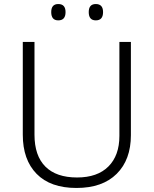

<svg xmlns="http://www.w3.org/2000/svg" viewBox="-20 -922 762 952"><path d="M629 -252Q629 -130 558.5 -60Q488 10 359 10Q230 10 161.5 -60Q93 -130 93 -254V-714H151V-254Q151 -150 205 -96Q259 -42 362 -42Q463 -42 517.5 -96.5Q572 -151 572 -248V-714H629ZM234 -862Q234 -902 269 -902Q305 -902 305 -862Q305 -821 269 -821Q234 -821 234 -862ZM420 -862Q420 -902 455 -902Q491 -902 491 -862Q491 -821 455 -821Q420 -821 420 -862Z"/></svg>

Font: Noto Sans Cherokee Light
Style: Regular
Weight: 300
Designer: Monotype Design Team
Foundry: Monotype Imaging Inc.
Version: Version 2.001; ttfautohint (v1.8.4.7-5d5b)